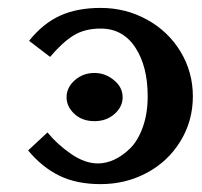

<svg xmlns="http://www.w3.org/2000/svg" viewBox="-20 -465 516 490"><path d="M221.2 -155.8Q189.9 -155.8 169.9 -174.3Q149.9 -192.9 149.9 -216.8Q149.9 -241.7 170.9 -260.3Q191.9 -278.8 221.2 -278.8Q248.5 -278.8 270.8 -260.5Q293 -242.2 293 -216.8Q293 -192.4 272.2 -174.1Q251.5 -155.8 221.2 -155.8ZM356.9 -219.2Q356.9 -295.9 325.2 -344Q293.5 -392.1 236.8 -392.1Q196.3 -392.1 167.7 -374.5Q139.2 -356.9 107.9 -319.8L54.2 -360.8Q89.8 -405.3 133.3 -425Q176.8 -444.8 236.8 -444.8Q300.8 -444.8 355 -415Q409.2 -385.3 440.7 -333.3Q472.2 -281.2 472.2 -219.2Q472.2 -156.2 440.4 -104.5Q408.7 -52.7 354.7 -23.9Q300.8 4.9 236.8 4.9Q175.3 4.9 131.1 -16.8Q86.9 -38.6 51.8 -81.1L101.1 -127Q127 -95.7 161.9 -71.8Q196.8 -47.9 230 -47.9Q250.5 -47.9 271.7 -57.6Q293 -67.4 312.5 -86.7Q332 -106 344.5 -140.6Q356.9 -175.3 356.9 -219.2Z"/></svg>

Font: Linear Smooth
Style: Bold
Weight: 700
Designer: Philipp H. Poll, Flanker
Foundry: Philipp H. Poll, reworked by Flanker
Version: Version 1.061 | FøM Fix